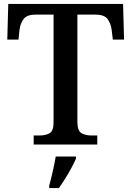

<svg xmlns="http://www.w3.org/2000/svg" viewBox="-20 -734 666 975"><path d="M151 0V-46H181Q210 -46 231 -57Q252 -68 252 -112V-660H162Q117 -660 100 -637.5Q83 -615 79 -582L74 -533H17L22 -714H605L610 -533H553L547 -582Q543 -615 526 -637.5Q509 -660 464 -660H373V-115Q373 -70 393.5 -58Q414 -46 444 -46H474V0ZM230 208Q239 176 248 136Q257 96 263 61H366V71Q357 92 342.5 119Q328 146 311 173Q294 200 279 221H230Z"/></svg>

Font: Noto Naskh Arabic Medium
Style: Regular
Weight: 500
Designer: Monotype Design Team, David Williams, Mohamad Dakak and Nizar Qandah
Foundry: Monotype Imaging Inc.
Version: Version 2.016